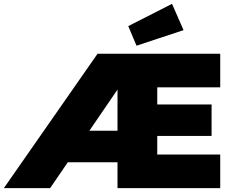

<svg xmlns="http://www.w3.org/2000/svg" viewBox="-40 -980 1214 1000"><path d="M-20 0 468 -700H1107V-525H779V-436H1062V-272H779V-175H1107V0H572V-135H297L409 -299H572V-558L597 -550L221 0ZM671 -742 628 -844 856 -960 916 -823Z"/></svg>

Font: Lexend Deca Black
Style: Regular
Weight: 900
Designer: Bonnie Shaver-Troup, Thomas Jockin
Foundry: Lexend
Version: Version 1.007